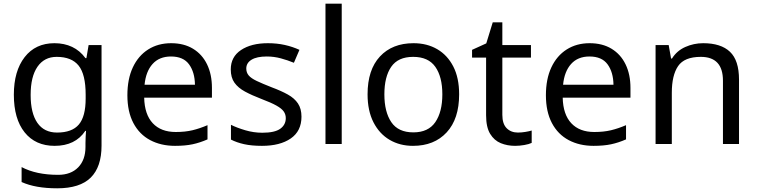

<svg xmlns="http://www.w3.org/2000/svg" viewBox="-20 -780 4104 1040"><path d="M275 -546Q328 -546 370.5 -526Q413 -506 443 -465H448L460 -536H530V9Q530 124 471.5 182Q413 240 290 240Q172 240 97 206V125Q176 167 295 167Q364 167 403.5 126.5Q443 86 443 16V-5Q443 -17 444 -39.5Q445 -62 446 -71H442Q388 10 276 10Q172 10 113.5 -63Q55 -136 55 -267Q55 -395 113.5 -470.5Q172 -546 275 -546ZM287 -472Q220 -472 183 -418.5Q146 -365 146 -266Q146 -167 182.5 -114.5Q219 -62 289 -62Q370 -62 407 -105.5Q444 -149 444 -246V-267Q444 -377 406 -424.5Q368 -472 287 -472Z M907 -546Q976 -546 1025.5 -516Q1075 -486 1101.5 -431.5Q1128 -377 1128 -304V-251H761Q763 -160 807.5 -112.5Q852 -65 932 -65Q983 -65 1022.5 -74.5Q1062 -84 1104 -102V-25Q1063 -7 1023 1.5Q983 10 928 10Q852 10 793.5 -21Q735 -52 702.5 -113.5Q670 -175 670 -264Q670 -352 699.5 -415Q729 -478 782.5 -512Q836 -546 907 -546ZM906 -474Q843 -474 806.5 -433.5Q770 -393 763 -321H1036Q1035 -389 1004 -431.5Q973 -474 906 -474Z M1613 -148Q1613 -70 1555 -30Q1497 10 1399 10Q1343 10 1302.5 1Q1262 -8 1231 -24V-104Q1263 -88 1308.5 -74.5Q1354 -61 1401 -61Q1468 -61 1498 -82.5Q1528 -104 1528 -140Q1528 -160 1517 -176Q1506 -192 1477.5 -208Q1449 -224 1396 -244Q1344 -264 1307 -284Q1270 -304 1250 -332Q1230 -360 1230 -404Q1230 -472 1285.5 -509Q1341 -546 1431 -546Q1480 -546 1522.5 -536.5Q1565 -527 1602 -510L1572 -440Q1538 -454 1501 -464Q1464 -474 1425 -474Q1371 -474 1342.5 -456.5Q1314 -439 1314 -409Q1314 -387 1327 -371.5Q1340 -356 1370.5 -341.5Q1401 -327 1452 -307Q1503 -288 1539 -268Q1575 -248 1594 -219.5Q1613 -191 1613 -148Z M1831 0H1743V-760H1831Z M2467 -269Q2467 -136 2399.5 -63Q2332 10 2217 10Q2146 10 2090.5 -22.5Q2035 -55 2003 -117.5Q1971 -180 1971 -269Q1971 -402 2038 -474Q2105 -546 2220 -546Q2293 -546 2348.5 -513.5Q2404 -481 2435.5 -419.5Q2467 -358 2467 -269ZM2062 -269Q2062 -174 2099.5 -118.5Q2137 -63 2219 -63Q2300 -63 2338 -118.5Q2376 -174 2376 -269Q2376 -364 2338 -418Q2300 -472 2218 -472Q2136 -472 2099 -418Q2062 -364 2062 -269Z M2785 -62Q2805 -62 2826 -65.5Q2847 -69 2860 -73V-6Q2846 1 2820 5.5Q2794 10 2770 10Q2728 10 2692.5 -4.5Q2657 -19 2635 -55Q2613 -91 2613 -156V-468H2537V-510L2614 -545L2649 -659H2701V-536H2856V-468H2701V-158Q2701 -109 2724.5 -85.5Q2748 -62 2785 -62Z M3174 -546Q3243 -546 3292.5 -516Q3342 -486 3368.5 -431.5Q3395 -377 3395 -304V-251H3028Q3030 -160 3074.5 -112.5Q3119 -65 3199 -65Q3250 -65 3289.5 -74.5Q3329 -84 3371 -102V-25Q3330 -7 3290 1.5Q3250 10 3195 10Q3119 10 3060.5 -21Q3002 -52 2969.5 -113.5Q2937 -175 2937 -264Q2937 -352 2966.5 -415Q2996 -478 3049.5 -512Q3103 -546 3174 -546ZM3173 -474Q3110 -474 3073.5 -433.5Q3037 -393 3030 -321H3303Q3302 -389 3271 -431.5Q3240 -474 3173 -474Z M3789 -546Q3885 -546 3934 -499.5Q3983 -453 3983 -349V0H3896V-343Q3896 -472 3776 -472Q3687 -472 3653 -422Q3619 -372 3619 -278V0H3531V-536H3602L3615 -463H3620Q3646 -505 3692 -525.5Q3738 -546 3789 -546Z"/></svg>

Font: Noto Sans Zanabazar Square
Style: Regular
Weight: 400
Version: Version 2.005; ttfautohint (v1.8.4.7-5d5b)